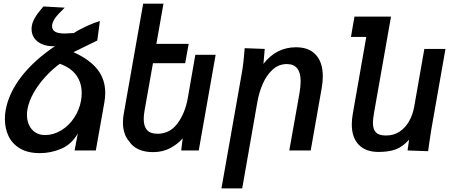

<svg xmlns="http://www.w3.org/2000/svg" viewBox="-20 -815 2440 1040"><path d="M6.5 -170Q6.5 -196 10.5 -217.5Q27 -310.5 95.2 -399.2Q163.5 -488 278 -565L267 -564.5Q235 -564.5 208.5 -575.5Q182 -586.5 166.5 -607.5Q151 -628.5 151 -657.5Q151 -668 153 -677.5Q156 -695.5 169.5 -719.2Q183 -743 215 -780L330.5 -773.5Q292.5 -736.5 279.2 -717.8Q266 -699 263 -683Q262.5 -678 262 -673Q262 -654 277.8 -643.8Q293.5 -633.5 331.5 -633.5L380 -636Q411.5 -656.5 452 -674.8Q492.5 -693 521 -701L507 -595.5L378 -532.5Q467 -492 508.5 -438.2Q550 -384.5 550 -312.5Q550 -285.5 545 -258.5L499 0H384L401.5 -92Q369 -34.5 313.2 -10Q257.5 14.5 195.5 14.5Q131.5 14.5 89 -10.5Q46.5 -35.5 26.5 -77.2Q6.5 -119 6.5 -170ZM126 -193Q126 -161.5 137.8 -136.8Q149.5 -112 171.5 -97.8Q193.5 -83.5 224 -83.5Q270 -83.5 311.5 -108.8Q353 -134 381.5 -176.8Q410 -219.5 419 -270.5Q422.5 -290 422.5 -311.5Q422.5 -367 393 -407.8Q363.5 -448.5 304 -469.5Q262 -439 224.8 -398Q187.5 -357 162 -311.8Q136.5 -266.5 129 -224.5Q126 -208 126 -193Z M680 -49Q663.5 -66.5 654.8 -92.8Q646 -119 646 -151Q646 -175.5 650 -197L755.5 -795H865.5L827 -577.5H1002L983 -472.5H808.5L763 -216Q758.5 -191.5 758.5 -170.5Q758.5 -131 776.2 -110.8Q794 -90.5 833.5 -90.5Q899 -90.5 940.5 -145.2Q982 -200 997 -282.5L1038 -518H1148L1056.5 0H961.5L969.5 -65.5Q944 -35.5 903 -13.2Q862 9 808.5 9Q764 9 730.8 -6Q697.5 -21 680 -49Z M1305.5 -554 1414 -550 1407 -469Q1476.5 -559 1583.5 -559Q1654 -559 1691.2 -517.8Q1728.5 -476.5 1728.5 -401.5Q1728.5 -372 1722.5 -337.5L1663 0H1547L1601.5 -306Q1608.5 -346.5 1608.5 -374.5Q1608.5 -468 1534 -468Q1489.5 -468 1456.8 -438Q1424 -408 1403.8 -362Q1383.5 -316 1374.5 -265L1292 205.5H1179.5L1290.5 -423Q1296 -455.5 1298.8 -482.2Q1301.5 -509 1305.5 -554Z M1885.5 -141.5Q1885.5 -167 1891 -199L1964 -615H1881L1900 -725H2098L2007 -209.5Q2000 -170 2000 -149Q2000 -115.5 2016 -98.2Q2032 -81 2071 -81Q2113 -81 2144.8 -102.2Q2176.5 -123.5 2196.2 -158.8Q2216 -194 2223.5 -236.5L2278.5 -550H2393L2316.5 -115Q2312.5 -91 2305.5 -43L2299 4L2187.5 0L2196 -58.5Q2161.5 -20 2123.8 -6Q2086 8 2030.5 8Q1960.5 8 1923 -31.2Q1885.5 -70.5 1885.5 -141.5Z"/></svg>

Font: JuliaMono SemiBold
Style: Italic
Weight: 600
Italic angle: -9°
Monospace: yes
Designer: cormullion
Foundry: corm
Version: Version 0.056; ttfautohint (v1.8.4)